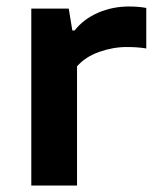

<svg xmlns="http://www.w3.org/2000/svg" viewBox="-20 -572 478 592"><path d="M76.5 -545.5H192L203 -478H210Q238 -513.5 282.5 -532.8Q327 -552 378 -552Q406.5 -552 431 -547.5V-422.5Q406.5 -427 370.5 -427Q328.5 -427 286 -412Q243.5 -397 217.5 -367.5V0H76.5Z"/></svg>

Font: Encode Sans Expanded SemiBold
Style: Regular
Weight: 600
Width: 7
Designer: Multiple Designers
Foundry: Impallari Type
Version: Version 2.000